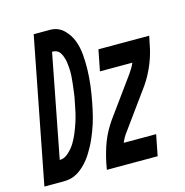

<svg xmlns="http://www.w3.org/2000/svg" viewBox="-151 -764 828 858"><g transform="rotate(-15 263.5 -335.0)"><path d="M-50 0 80 -670H158Q194 -669 218.5 -645Q243 -621 254.5 -590.5Q266 -560 269 -525Q272 -490 271 -454Q270 -418 265.5 -382Q261 -346 254 -310Q251 -294 247.5 -278Q244 -262 240 -246Q236 -230 231 -214.5Q226 -199 220 -183Q214 -167 207 -151Q200 -135 192 -120Q184 -105 175 -90.5Q166 -76 155.5 -63Q145 -50 131.5 -37.5Q118 -25 102.5 -16Q87 -7 71 -3.5Q55 0 39 0ZM47 -97Q69 -97 88.5 -115Q108 -133 120 -153Q132 -173 141 -195Q150 -217 157.5 -239.5Q165 -262 170 -284.5Q175 -307 179 -329Q181 -339 183 -349Q185 -359 186 -369Q187 -379 188.5 -389Q190 -399 191 -409Q192 -419 193 -429Q194 -439 194.5 -448.5Q195 -458 195 -468Q195 -478 194 -487.5Q193 -497 192 -506.5Q191 -516 188.5 -525Q186 -534 182.5 -542.5Q179 -551 173.5 -558.5Q168 -566 159.5 -569.5Q151 -573 141 -573H139ZM239 0 245 -33Q250 -56 256.5 -79Q263 -102 271.5 -124Q280 -146 292 -168Q304 -190 318 -210L447 -388Q454 -398 461 -409.5Q468 -421 473 -433H323L342 -530H577L570 -497Q566 -474 559.5 -451Q553 -428 544 -406Q535 -384 523.5 -362Q512 -340 498 -320L369 -142Q361 -132 354.5 -120.5Q348 -109 343 -97H493L474 0Z"/></g></svg>

Font: Lode
Style: Bold Italic
Weight: 700
Italic angle: -11°
Monospace: yes
Designer: Belleve Invis
Foundry: Belleve Invis
Version: Version 29.2.0; ttfautohint (v1.8.3)